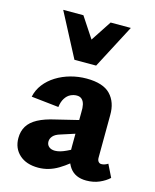

<svg xmlns="http://www.w3.org/2000/svg" viewBox="-110 -786 705 872"><g transform="rotate(15 243.0 -350.0)"><path d="M379 11Q327 11 301.5 -24Q276 -59 277 -123L278 -283Q279 -304 275.5 -319Q272 -334 263 -342.5Q254 -351 239 -351Q224 -351 209.5 -344Q195 -337 184.5 -320.5Q174 -304 171 -279L42 -293Q49 -326 69.5 -352.5Q90 -379 120.5 -398Q151 -417 187.5 -427Q224 -437 262 -437Q340 -437 374.5 -401Q409 -365 408 -304L407 -104Q407 -92 412.5 -85.5Q418 -79 426 -79Q434 -79 441.5 -81.5Q449 -84 457 -89L486 -30Q468 -13 440.5 -1Q413 11 379 11ZM153 11Q97 11 64.5 -18.5Q32 -48 32 -96Q32 -128 46.5 -152Q61 -176 92.5 -193Q124 -210 174 -221L338 -261L343 -203L213 -161Q189 -154 178.5 -142Q168 -130 168 -116Q168 -101 178.5 -92Q189 -83 207 -83Q229 -83 259.5 -97.5Q290 -112 327 -132L336 -87Q292 -43 247 -16Q202 11 153 11ZM186 -505 213 -577 301 -711H396L288 -505ZM186 -505 78 -711H173L262 -576L288 -505Z"/></g></svg>

Font: Ysabeau Office ExtraBold
Style: Regular
Weight: 800
Designer: Christian Thalmann (Catharsis Fonts)
Version: Version 2.001;gftools[0.9.30]; featfreeze: tnum,lnum,ss02